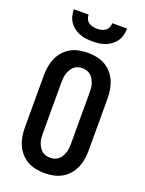

<svg xmlns="http://www.w3.org/2000/svg" viewBox="-175 -1037 850 1127"><g transform="rotate(20 250.0 -473.5)"><path d="M250 8Q222 8 194.5 2.5Q167 -3 143 -16.5Q119 -30 100.5 -51Q82 -72 71 -97.5Q60 -123 55.5 -150Q51 -177 51 -205V-530Q51 -558 55.5 -585Q60 -612 71 -637.5Q82 -663 100.5 -684Q119 -705 143 -718.5Q167 -732 194.5 -737.5Q222 -743 250 -743Q278 -743 305.5 -737.5Q333 -732 357 -718.5Q381 -705 399.5 -684Q418 -663 429 -637.5Q440 -612 444.5 -585Q449 -558 449 -530V-205Q449 -177 444.5 -150Q440 -123 429 -97.5Q418 -72 399.5 -51Q381 -30 357 -16.5Q333 -3 305.5 2.5Q278 8 250 8ZM250 -88Q264 -88 277.5 -92Q291 -96 301.5 -105Q312 -114 319 -126Q326 -138 330.5 -151Q335 -164 336.5 -177.5Q338 -191 338 -205V-530Q338 -544 336.5 -557.5Q335 -571 330.5 -584Q326 -597 319 -609Q312 -621 301.5 -630Q291 -639 277.5 -643Q264 -647 250 -647Q236 -647 222.5 -643Q209 -639 198.5 -630Q188 -621 181 -609Q174 -597 169.5 -584Q165 -571 163.5 -557.5Q162 -544 162 -530V-205Q162 -191 163.5 -177.5Q165 -164 169.5 -151Q174 -138 181 -126Q188 -114 198.5 -105Q209 -96 222.5 -92Q236 -88 250 -88ZM250 -815Q229 -815 208.5 -817.5Q188 -820 169 -827.5Q150 -835 133.5 -847.5Q117 -860 105.5 -877Q94 -894 89 -914Q84 -934 84 -955H176Q176 -941 181.5 -928.5Q187 -916 198 -908Q209 -900 222.5 -897Q236 -894 250 -894Q264 -894 277.5 -897Q291 -900 302 -908Q313 -916 318.5 -928.5Q324 -941 324 -955H416Q416 -934 411 -914Q406 -894 394.5 -877Q383 -860 366.5 -847.5Q350 -835 331 -827.5Q312 -820 291.5 -817.5Q271 -815 250 -815Z"/></g></svg>

Font: Iosevka Term Curly
Style: Bold
Weight: 700
Designer: Belleve Invis
Foundry: Belleve Invis
Version: Version 32.3.0